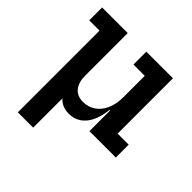

<svg xmlns="http://www.w3.org/2000/svg" viewBox="-193 -707 1081 1081"><g transform="rotate(45 348.0 -166.5)"><path d="M461.5 -440.5H371.5V-543H583.5V-102.5H671.5V0H461.5ZM223.5 -289.5V-203.5Q223.5 -151.5 247.8 -121Q272 -90.5 320 -90.5Q359.5 -90.5 391.8 -111.8Q424 -133 442.8 -173.5Q461.5 -214 461.5 -272L485 -164H457Q450.5 -105 430.8 -65.8Q411 -26.5 380.5 -6.8Q350 13 310.5 13Q247 13 214.5 -34.2Q182 -81.5 182 -166V-289.5ZM101.5 210V-440.5H19.5V-543H223.5V210Z"/></g></svg>

Font: Hepta Slab SemiBold
Style: Regular
Weight: 600
Designer: Michael LaGattuta
Foundry: Michael LaGattuta
Version: Version 1.102